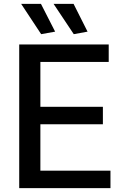

<svg xmlns="http://www.w3.org/2000/svg" viewBox="-20 -969 631 989"><path d="M79 -740H540V-650H188V-419H510V-329H188V-90H549V0H79ZM192 -793 89 -949H191L264 -806ZM360 -793 256 -949H359L431 -806Z"/></svg>

Font: Encode Sans Narrow
Style: Medium
Weight: 500
Designer: Pablo Impallari, Andres Torresi
Foundry: Pablo Impallari, Andres Torresi
Version: Version 1.000; ttfautohint (v1.00) -l 8 -r 50 -G 200 -x 14 -